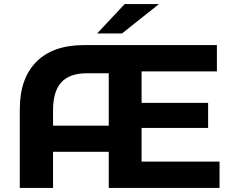

<svg xmlns="http://www.w3.org/2000/svg" viewBox="-20 -921 1160 941"><path d="M1056 -129V0H513V-177H240V0H77V-385Q77 -537 158.5 -618.5Q240 -700 392 -700H1043V-571H674V-417H1000V-294H674V-129ZM513 -305V-562H406Q321 -562 280.5 -517.5Q240 -473 240 -381V-305ZM591 -901H759L578 -757H456Z"/></svg>

Font: mBank
Style: Bold
Weight: 700
Designer: Julieta Ulanovsky
Foundry: Julieta Ulanovsky
Version: Version 7.200